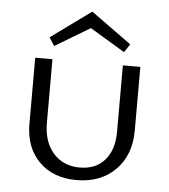

<svg xmlns="http://www.w3.org/2000/svg" viewBox="-50 -714 676 766"><g transform="rotate(5 288.0 -331.5)"><path d="M289 -603 149 -519 128 -552 289 -669 451 -552 429 -519ZM429 -466H499V-211Q499 -113 440 -53.5Q381 6 284 6Q190 6 134 -50.5Q78 -107 78 -201V-466H147V-212Q147 -135 187 -90Q227 -45 293 -45Q357 -45 393 -86.5Q429 -128 429 -200Z"/></g></svg>

Font: EauTestSC
Style: Regular
Weight: 400
Designer: Christian Thalmann (Catharsis Fonts)
Version: Version 0.001;PS 000.001;hotconv 1.0.88;makeotf.lib2.5.64775